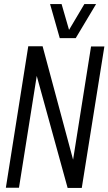

<svg xmlns="http://www.w3.org/2000/svg" viewBox="-20 -930 537 951"><path d="M9 0 120 -701H191L342 -139L431 -700H497L385 1H315L162 -554L74 0ZM456 -910 355 -741H276L228 -910H285L322 -782L398 -910Z"/></svg>

Font: Georama SemiCondensed
Style: Italic
Weight: 400
Width: 4
Italic angle: -9°
Designer: Jean-Baptiste Levee
Foundry: Production Type
Version: Version 1.000